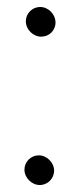

<svg xmlns="http://www.w3.org/2000/svg" viewBox="-20 -501 228 550"><path d="M50 -15C50 8.3 70.7 29 94 29C116.5 29 135 10.5 135 -12C135 -35.3 114.3 -56 91 -56C68.5 -56 50 -37.5 50 -15ZM54 -440C54 -416.7 74.7 -396 98 -396C120.8 -396 139 -413.6 139 -436.5C139 -460.2 118.6 -481 95 -481C72.5 -481 54 -462.5 54 -440Z"/></svg>

Font: HoneyBee
Style: Bd
Weight: 700
Foundry: Cannot Into Space Fonts
Version: Version 0.89